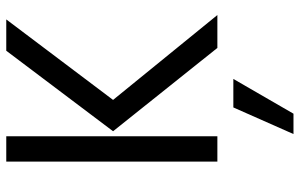

<svg xmlns="http://www.w3.org/2000/svg" viewBox="-192 -522 957 613"><g transform="rotate(-90 286.5 -215.5)"><path d="M158 0H77V-674H158ZM230 243H165L250 51H341ZM545 0H440L174 -333L431 -674H531L274 -333Z"/></g></svg>

Font: Hind Madurai
Style: Regular
Weight: 400
Designer: Jyotish Sonowal
Foundry: Indian Type Foundry
Version: Version 0.702;PS 1.0;hotconv 1.0.81;makeotf.lib2.5.63406